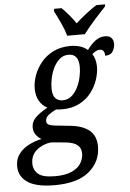

<svg xmlns="http://www.w3.org/2000/svg" viewBox="-106 -813 743 1099"><g transform="rotate(-5 265.0 -263.0)"><path d="M163 240Q58 240 8 206Q-42 172 -42 113Q-42 72 -20 43Q2 14 37 -4Q72 -22 111 -30Q93 -39 79.5 -57.5Q66 -76 66 -100Q66 -131 88 -154.5Q110 -178 160 -206Q130 -221 113.5 -250.5Q97 -280 97 -321Q97 -357 111 -396Q125 -435 152.5 -469Q180 -503 222.5 -524.5Q265 -546 322 -546Q350 -546 375.5 -538.5Q401 -531 420 -514Q440 -543 466 -563.5Q492 -584 524 -584Q548 -584 560 -571Q572 -558 572 -538Q572 -516 560 -494.5Q548 -473 515 -473Q516 -489 509 -499.5Q502 -510 488 -510Q475 -510 464 -503.5Q453 -497 443 -489Q463 -458 463 -414Q463 -379 450 -340Q437 -301 410.5 -266.5Q384 -232 342 -210.5Q300 -189 243 -189Q235 -189 226 -189.5Q217 -190 209 -191Q188 -182 167 -166.5Q146 -151 146 -130Q146 -114 159.5 -108Q173 -102 194 -100L288 -90Q356 -82 392.5 -50.5Q429 -19 429 41Q429 127 362.5 183.5Q296 240 163 240ZM251 -240Q281 -240 302.5 -258.5Q324 -277 338 -305.5Q352 -334 358.5 -365Q365 -396 365 -421Q365 -460 350 -478.5Q335 -497 307 -497Q277 -497 255.5 -478.5Q234 -460 220 -431.5Q206 -403 199.5 -372Q193 -341 193 -316Q193 -275 208.5 -257.5Q224 -240 251 -240ZM170 189Q229 189 265.5 172.5Q302 156 318.5 129.5Q335 103 335 72Q335 42 314.5 24.5Q294 7 249 2L163 -6Q114 0 80 29Q46 58 46 105Q46 142 72.5 165.5Q99 189 170 189ZM309 -606Q299 -641 279.5 -683Q260 -725 245 -753L248 -766H290Q309 -748 331 -722Q353 -696 369 -672Q395 -696 429 -722.5Q463 -749 490 -766H541L538 -753Q511 -725 474 -683.5Q437 -642 410 -606Z"/></g></svg>

Font: Noto Serif SemiCondensed Medium
Style: Italic
Weight: 500
Width: 4
Italic angle: -12°
Designer: Monotype Design Team
Foundry: Monotype Imaging Inc.
Version: Version 2.013